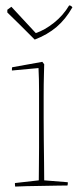

<svg xmlns="http://www.w3.org/2000/svg" viewBox="-20 -684 294 708"><path d="M36 4Q35 0 35 -9L123 -19Q123 -38 123.5 -71.5Q124 -105 124 -139Q124 -173 124 -193Q124 -224 124 -265Q124 -306 124 -350Q124 -394 122 -433L24 -424Q24 -427 24 -430.5Q24 -434 25 -436L136 -456L143 -447L142 -409Q141 -375 141 -328.5Q141 -282 141 -248Q141 -210 141.5 -166.5Q142 -123 142.5 -84Q143 -45 143 -19L230 -12Q230 -10 230 -6.5Q230 -3 229 0Q216 0 190 0.5Q164 1 134 1.5Q104 2 77.5 2.5Q51 3 36 4ZM108 -538 99 -547Q75 -571 53.5 -592.5Q32 -614 7 -638V-648L22 -659Q44 -636 67 -610.5Q90 -585 112 -562Q145 -573 179 -600Q213 -627 235 -664Q242 -664 247 -657Q222 -613 188.5 -584.5Q155 -556 108 -538Z"/></svg>

Font: Labrada Thin
Style: Regular
Weight: 100
Designer: Mercedes Jáuregui
Foundry: Omnibus-Type Team
Version: Version 1.000; ttfautohint (v1.8.4.7-5d5b)